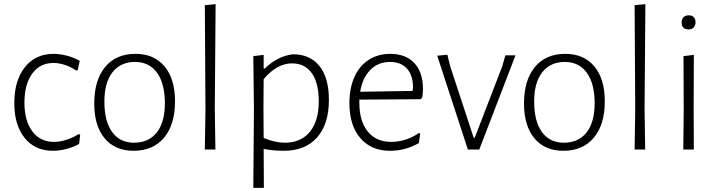

<svg xmlns="http://www.w3.org/2000/svg" viewBox="-20 -722 3462 927"><path d="M365 -428 355 -383 347 -382Q324 -398 295 -408Q266 -418 238 -418Q173 -418 135.5 -366.5Q98 -315 98 -226Q98 -139 136 -88Q174 -37 240 -37Q270 -37 302 -47.5Q334 -58 360 -75L367 -71L362 -27Q335 -12 301.5 -3Q268 6 235 6Q149 6 99 -56Q49 -118 49 -224Q49 -333 100 -397.5Q151 -462 239 -462Q271 -462 305.5 -452.5Q340 -443 365 -428Z M825 -233Q825 -120 772 -57Q719 6 625 6Q535 6 485 -54.5Q435 -115 435 -222Q435 -335 487.5 -398.5Q540 -462 634 -462Q724 -462 774.5 -401.5Q825 -341 825 -233ZM484 -232Q484 -136 521.5 -84.5Q559 -33 627 -33Q698 -33 737 -82.5Q776 -132 776 -223Q776 -319 738 -371Q700 -423 632 -423Q562 -423 523 -373Q484 -323 484 -232Z M969 0 972 -195 969 -697 1021 -702 1017 -198 1020 0Z M1568 -240Q1568 -123 1511 -58.5Q1454 6 1350 6Q1300 6 1253 -3L1254 185H1203L1206 -195L1203 -451L1253 -457V-391H1258Q1320 -451 1394 -460Q1477 -460 1522.5 -403Q1568 -346 1568 -240ZM1519 -233Q1519 -321 1485.5 -368.5Q1452 -416 1390 -416Q1317 -416 1253 -340L1252 -198L1253 -56Q1308 -33 1355 -33Q1433 -33 1476 -85.5Q1519 -138 1519 -233Z M2022 -293Q2022 -273 2019 -252L2011 -243L1715 -241V-226Q1715 -137 1755.5 -87Q1796 -37 1869 -37Q1905 -37 1940 -48.5Q1975 -60 2002 -80L2009 -76L2002 -31Q1937 6 1863 6Q1772 6 1719.5 -55.5Q1667 -117 1667 -224Q1667 -296 1691 -350Q1715 -404 1760 -433Q1805 -462 1864 -462Q1939 -462 1980.5 -417.5Q2022 -373 2022 -293ZM1863 -423Q1806 -423 1768 -384.5Q1730 -346 1719 -279L1972 -283L1974 -300Q1974 -358 1945 -390.5Q1916 -423 1863 -423Z M2272 -57 2405 -402 2420 -455H2469L2294 0H2239L2091 -453L2140 -458L2153 -404L2267 -57Z M2900 -233Q2900 -120 2847 -57Q2794 6 2700 6Q2610 6 2560 -54.5Q2510 -115 2510 -222Q2510 -335 2562.5 -398.5Q2615 -462 2709 -462Q2799 -462 2849.5 -401.5Q2900 -341 2900 -233ZM2559 -232Q2559 -136 2596.5 -84.5Q2634 -33 2702 -33Q2773 -33 2812 -82.5Q2851 -132 2851 -223Q2851 -319 2813 -371Q2775 -423 2707 -423Q2637 -423 2598 -373Q2559 -323 2559 -232Z M3044 0 3047 -195 3044 -697 3096 -702 3092 -198 3095 0Z M3330 -457 3329 -198 3330 0H3279L3281 -195L3280 -451ZM3338 -615Q3338 -599 3329 -589.5Q3320 -580 3304 -580Q3288 -580 3279.5 -588.5Q3271 -597 3271 -613Q3271 -629 3280 -638.5Q3289 -648 3305 -648Q3321 -648 3329.5 -639Q3338 -630 3338 -615Z"/></svg>

Font: t
Style: Regular
Weight: 300
Designer: Juan Pablo del Peral
Foundry: Huerta Tipografica
Version: Version 2.004; ttfautohint (v1.8.1)